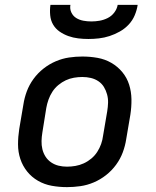

<svg xmlns="http://www.w3.org/2000/svg" viewBox="-20 -760 640 788"><path d="M255 8Q223 8 192.5 2.5Q162 -3 136 -18Q110 -33 91.5 -56Q73 -79 63.5 -107.5Q54 -136 54 -167.5Q54 -199 59 -231L76 -331Q80 -358 90 -385Q100 -412 117.5 -436Q135 -460 158.5 -478.5Q182 -497 209 -508.5Q236 -520 263.5 -524Q291 -528 318 -528Q350 -528 380.5 -522.5Q411 -517 437 -502Q463 -487 482 -464Q501 -441 510 -412.5Q519 -384 519.5 -352.5Q520 -321 515 -289L498 -189Q494 -162 484 -135Q474 -108 456.5 -84Q439 -60 415.5 -41.5Q392 -23 365 -11.5Q338 0 310 4Q282 8 255 8ZM255 -76Q272 -76 289.5 -79Q307 -82 323.5 -89.5Q340 -97 354.5 -109Q369 -121 379 -136.5Q389 -152 395 -169Q401 -186 403 -203L420 -303Q423 -321 423.5 -338.5Q424 -356 419.5 -372.5Q415 -389 406.5 -403Q398 -417 384 -426.5Q370 -436 353 -440Q336 -444 318 -444Q301 -444 283.5 -441Q266 -438 250 -430.5Q234 -423 219.5 -411Q205 -399 195 -383.5Q185 -368 179 -351Q173 -334 170 -317L154 -217Q151 -199 150.5 -181.5Q150 -164 154 -147.5Q158 -131 167 -117Q176 -103 190 -93.5Q204 -84 220.5 -80Q237 -76 255 -76ZM343 -600Q322 -600 301 -602.5Q280 -605 260.5 -612Q241 -619 224.5 -630.5Q208 -642 198 -659Q188 -676 186 -697.5Q184 -719 187 -740H269Q266 -723 273 -708.5Q280 -694 293 -686Q306 -678 322 -675Q338 -672 355 -672Q372 -672 389 -675Q406 -678 422 -686Q438 -694 449 -708.5Q460 -723 463 -740H545Q542 -719 533 -697.5Q524 -676 508 -659Q492 -642 471.5 -630.5Q451 -619 429.5 -612Q408 -605 386 -602.5Q364 -600 343 -600Z"/></svg>

Font: Iosevka Aile Medium Oblique
Style: Regular
Weight: 500
Italic angle: -9°
Designer: Belleve Invis
Foundry: Belleve Invis
Version: Version 31.1.0; ttfautohint (v1.8.4)